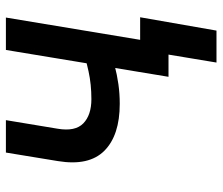

<svg xmlns="http://www.w3.org/2000/svg" viewBox="-70 -498 726 625"><g transform="rotate(-90 292.5 -186.0)"><path d="M266.6 -158.7Q164.1 -158.7 113.8 -208.7Q63.5 -258.8 80.1 -359.9L107.9 -529.3H213.4L185.5 -360.8Q175.8 -303.7 202.9 -277.3Q230 -251 281.7 -251Q330.1 -251 372.3 -260.3Q414.6 -269.5 460.4 -284.7L444.8 -191.9Q418.5 -182.6 389.9 -175Q361.3 -167.5 330.6 -163.1Q299.8 -158.7 266.6 -158.7ZM354.5 0 441.9 -529.3H547.4L459.5 0ZM400.9 156.2 426.8 0H388.7L403.8 -92.3H548.3L504.9 156.2Z"/></g></svg>

Font: Inter 24pt Medium
Style: Italic
Weight: 500
Italic angle: -9.3988°
Designer: Rasmus Andersson
Foundry: rsms
Version: Version 4.001;git-66647c0bb